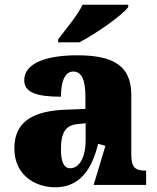

<svg xmlns="http://www.w3.org/2000/svg" viewBox="-20 -786 666 816"><path d="M227 -606H317C387 -642 500 -721 525 -756V-766H331C310 -721 256 -657 227 -619ZM215 10C322 10 372 -71 397 -175L428 -166L378 0H601V-61H597C552 -61 538 -77 538 -131V-383C538 -507 461 -551 308 -551C185 -551 83 -521 83 -445C83 -394 133 -375 239 -375C239 -446 259 -482 291 -482C326 -482 343 -449 343 -375V-323L262 -320C114 -315 41 -265 41 -155C41 -43 128 10 215 10ZM278 -71C251 -71 239 -99 239 -152C239 -220 257 -255 313 -259L344 -262V-191C344 -118 318 -71 278 -71Z"/></svg>

Font: UArctic Serif Black
Style: Regular
Weight: 900
Designer: Customization by Puisto advertising & original work Monotype Design Team
Foundry: Monotype Imaging Inc.
Version: Version 2.004